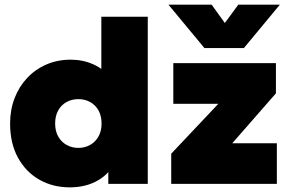

<svg xmlns="http://www.w3.org/2000/svg" viewBox="-20 -792 1251 827"><path d="M280.5 15Q207.5 15 149.2 -18.2Q91 -51.5 57.2 -113.2Q23.5 -175 23.5 -260Q23.5 -319 42.8 -369Q62 -419 97 -456.2Q132 -493.5 179.8 -514.2Q227.5 -535 284.5 -535Q337 -535 382.2 -514.8Q427.5 -494.5 463.5 -450L416.5 -404V-720H616.5V0H446.5V-141L473.5 -96Q455 -46 402.8 -15.5Q350.5 15 280.5 15ZM317.5 -155Q345.5 -155 368.2 -167.8Q391 -180.5 404.2 -204Q417.5 -227.5 417.5 -260Q417.5 -292.5 404.5 -316Q391.5 -339.5 368.8 -352.2Q346 -365 317.5 -365Q289 -365 266.2 -352.2Q243.5 -339.5 230.5 -316Q217.5 -292.5 217.5 -260Q217.5 -227.5 230.8 -204Q244 -180.5 266.8 -167.8Q289.5 -155 317.5 -155ZM717.5 0V-130L920.5 -345H726.5V-520H1168.5V-390L980.5 -175H1172.5V0ZM860.5 -585 705.5 -772H891.5L948.5 -693L1006.5 -772H1185.5L1030.5 -585Z"/></svg>

Font: Geologica Cursive Black
Style: Regular
Weight: 900
Designer: Sindre Bremnes, Frode Helland
Foundry: Monokrom Skriftforlag AS
Version: Version 1.010;gftools[0.9.28]